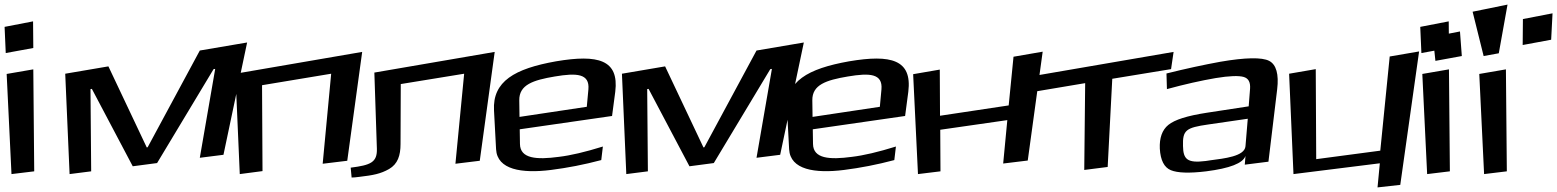

<svg xmlns="http://www.w3.org/2000/svg" viewBox="-83 -724 6780 836"><path d="M66 22 62 -422 -54 -402 -33 34ZM62 -515 61 -631 -63 -607 -58 -493Z M890 -50 993 -539 787 -504 560 -83 556 -82 389 -435 201 -403 220 34 314 22 311 -336 317 -337 495 0 601 -14 847 -423 854 -424 787 -37Z M1429 -24 1494 -498 942 -403 961 34 1060 21 1058 -353 1359 -403 1322 -11Z M1444 6 1448 49C1456 49 1468 48 1482 46C1542 39 1574 33 1611 12C1649 -10 1661 -47 1661 -97L1662 -358L1938 -403L1900 -11L2006 -24L2071 -498L1547 -408L1558 -77C1560 -17 1531 -5 1444 6Z M2338 -457C2158 -425 2061 -370 2068 -243L2077 -74C2082 15 2189 32 2316 16C2387 7 2460 -7 2535 -27L2542 -86C2465 -62 2401 -47 2350 -41C2253 -28 2182 -33 2181 -97L2180 -161L2582 -219L2596 -325C2613 -464 2521 -488 2338 -457ZM2333 -391C2428 -407 2485 -404 2479 -335L2472 -259L2179 -215L2178 -287C2177 -355 2238 -375 2333 -391Z M3314 -50 3417 -539 3211 -504 2984 -83 2980 -82 2813 -435 2625 -403 2644 34 2738 22 2735 -336 2741 -337 2919 0 3025 -14 3271 -423 3278 -424 3211 -37Z M3614 -457C3434 -425 3337 -370 3344 -243L3353 -74C3358 15 3465 32 3592 16C3663 7 3736 -7 3811 -27L3818 -86C3741 -62 3677 -47 3626 -41C3529 -28 3458 -33 3457 -97L3456 -161L3858 -219L3872 -325C3889 -464 3797 -488 3614 -457ZM3609 -391C3704 -407 3761 -404 3755 -335L3748 -259L3455 -215L3454 -287C3453 -355 3514 -375 3609 -391Z M4392 -25 4457 -499 4330 -477 4309 -265 4010 -220 4009 -421 3893 -401 3914 34 4012 22 4011 -159 4303 -201 4285 -12Z M5016 -423 5027 -498 4399 -390 4404 -322 4642 -362 4638 16 4740 3 4760 -381Z M5440 -20 5478 -335C5486 -401 5474 -443 5443 -459C5412 -475 5340 -474 5230 -455C5159 -442 5080 -425 4996 -404L4998 -336C5075 -357 5146 -373 5210 -384C5270 -394 5311 -395 5332 -389C5353 -383 5362 -366 5360 -338L5354 -261L5171 -233C5087 -220 5032 -203 5004 -180C4977 -158 4965 -123 4967 -77C4970 -26 4986 5 5015 17C5044 29 5095 31 5169 22C5271 9 5329 -13 5340 -45L5337 -7ZM5068 -88C5066 -157 5080 -168 5178 -182L5350 -207L5340 -87C5336 -43 5247 -34 5187 -26L5167 -23C5087 -13 5069 -30 5068 -88Z M6014 81 6096 -500 5968 -478 5927 -68 5648 -31 5646 -423 5530 -403 5549 34 5925 -13 5915 92Z M6230 22 6226 -422 6110 -402 6131 34ZM6226 -515 6225 -631 6101 -607 6106 -493Z M6282 -480 6274 -587 6156 -564 6167 -459ZM6671 -551 6677 -666 6548 -641 6547 -528ZM6443 -492 6481 -704 6329 -673 6377 -480ZM6478 22 6474 -422 6358 -402 6379 34Z"/></svg>

Font: Gamestation Warped
Style: Regular
Weight: 400
Designer: Jonas Hecksher
Foundry: Jonas Hecksher, Playtypeª, e-types AS
Version: Version 1.003